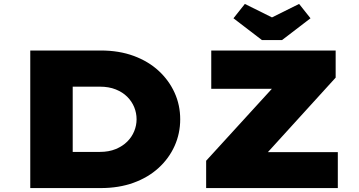

<svg xmlns="http://www.w3.org/2000/svg" viewBox="-20 -957 1828 977"><path d="M134 0V-700H493Q586 -700 660.5 -672.5Q735 -645 787.5 -596.5Q840 -548 868.5 -485Q897 -422 897 -350Q897 -278 868.5 -214.5Q840 -151 787 -102.5Q734 -54 659.5 -27Q585 0 493 0ZM350 -133 313 -184H488Q534 -184 569 -198.5Q604 -213 627.5 -236.5Q651 -260 663 -289.5Q675 -319 675 -350Q675 -382 663 -411.5Q651 -441 627.5 -464.5Q604 -488 569 -502Q534 -516 488 -516H310L350 -565ZM1029 0V-139L1462 -613L1569 -505H1055V-700H1688V-562L1256 -87L1149 -183H1699V0ZM1313 -753 1168 -864 1226 -937 1379 -861H1349L1502 -937L1560 -864L1415 -753Z"/></svg>

Font: Lexend Mega Black
Style: Regular
Weight: 900
Version: Version 1.007